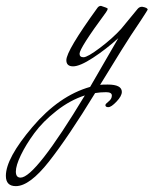

<svg xmlns="http://www.w3.org/2000/svg" viewBox="-248 -220 523 654"><path d="M93 69Q101 68 119 68Q167 68 167 93Q167 107 149 126Q131 145 121 145Q111 145 111 138Q111 134 122 125.5Q133 117 133 105.5Q133 94 113.5 94Q94 94 76 97Q-15 246 -81 330Q-147 414 -194 414Q-228 414 -228 379Q-228 319 -137.5 212.5Q-47 106 59 76L155 -90Q113 -52 68.5 -23Q24 6 1 6Q-22 6 -22 -15Q-22 -47 83 -192Q88 -200 96 -200Q119 -193 119 -190Q119 -187 113 -178Q23 -56 23 -37Q23 -25 36.5 -25Q50 -25 92.5 -57Q135 -89 165 -122L221 -190Q227 -197 236 -197Q255 -194 255 -187Q255 -186 232.5 -151.5Q210 -117 197.5 -99Q185 -81 93 69ZM-178 385Q-128 385 41 105Q-9 121 -55.5 157.5Q-102 194 -131 233.5Q-160 273 -177 308.5Q-194 344 -194 364.5Q-194 385 -178 385Z"/></svg>

Font: Mr De Haviland
Style: Regular
Weight: 400
Designer: Alejandro Paul
Foundry: Alejandro Paul
Version: Version 1.000